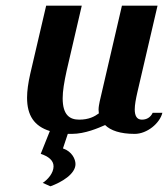

<svg xmlns="http://www.w3.org/2000/svg" viewBox="-20 -460 590 674"><path d="M408 -440 330 -104C328 -94 326 -84 326 -75C326 -71 327 -66 327 -62C312 -51 292 -40 258 -40C225 -40 200 -56 200 -115C200 -140 205 -171 214 -212L267 -440H142L86 -200C79 -169 75 -141 75 -117C75 -55 100 -17 155 0L123 80C150 89 168 103 168 124C168 148 147 171 130 182L157 194C196 180 245 151 245 116C245 99 233 72 201 61L218 10H232C279 10 326 -11 349 -21C368 -2 402 10 453 10C496 10 541 -27 550 -64H516C508 -47 494 -40 478 -40C460 -40 453 -54 453 -76C453 -92 457 -113 462 -135L533 -440Z"/></svg>

Font: Pfennig
Style: BoldItalic
Weight: 700
Italic angle: -13°
Version: Version 20100423